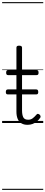

<svg xmlns="http://www.w3.org/2000/svg" viewBox="-20 -1161 428 1812"><path d="M240 17Q205 17 181.5 2.5Q158 -12 146.5 -40Q135 -68 135 -107V-452H57Q47 -452 42.5 -457.5Q38 -463 38 -475Q38 -488 42.5 -494Q47 -500 57 -500H135V-711Q135 -721 141 -725.5Q147 -730 160 -730Q174 -730 181 -725.5Q188 -721 188 -711V-500H324Q335 -500 339.5 -494Q344 -488 344 -475Q344 -463 339.5 -457.5Q335 -452 324 -452H188V-119Q188 -78 199.5 -54.5Q211 -31 246 -31Q271 -31 289 -45Q307 -59 324 -79Q331 -88 338.5 -86.5Q346 -85 354 -79Q361 -72 362.5 -64.5Q364 -57 360 -50Q346 -29 327.5 -14Q309 1 287 9Q265 17 240 17ZM54 -270Q43 -270 39 -276Q35 -282 35 -292Q35 -303 39 -310Q43 -317 54 -317H322Q333 -317 337 -310Q341 -303 341 -292Q341 -282 337 -276Q333 -270 322 -270ZM0 621H388V631H0ZM0 -20H388V0H0ZM0 -505H388V-500H0ZM0 -1141H388V-1131H0Z"/></svg>

Font: Playwrite BR Guides
Style: Regular
Weight: 400
Designer: Veronika Burian, José Scaglione
Foundry: TypeTogether
Version: Version 1.003